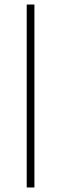

<svg xmlns="http://www.w3.org/2000/svg" viewBox="-20 -828 270 848"><path d="M98 0V-808H132V0Z"/></svg>

Font: Encode Sans Expanded Thin
Style: Regular
Weight: 100
Width: 7
Designer: Multiple Designers
Foundry: Impallari Type
Version: Version 3.000; ttfautohint (v1.8.3) -l 8 -r 50 -G 200 -x 14 